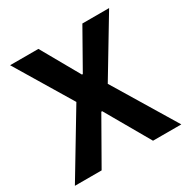

<svg xmlns="http://www.w3.org/2000/svg" viewBox="-157 -825 942 964"><g transform="rotate(-30 314.0 -343.5)"><path d="M6 0 223 -361 27 -687H191L316 -466H321L446 -687H601L405 -361L623 0H459L312 -256H307L161 0Z"/></g></svg>

Font: Archivo SemiCondensed
Style: Bold
Weight: 680
Width: 4
Designer: Hector Gatti
Foundry: Omnibus-Type
Version: Version 2.001; ttfautohint (v1.8.3)